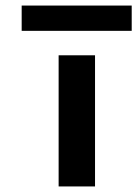

<svg xmlns="http://www.w3.org/2000/svg" viewBox="-20 -671 494 691"><path d="M58 -560V-651H454V-560ZM191 0V-472H322V0Z"/></svg>

Font: Coval
Style: ExtraBold
Weight: 800
Foundry: Context Ltd
Version: Version 001.000